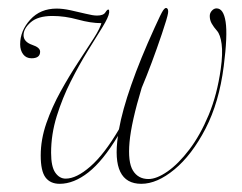

<svg xmlns="http://www.w3.org/2000/svg" viewBox="-20 -453 607 481"><path d="M397 -433Q402.5 -431 401 -420.2Q399.5 -409.5 385.5 -368Q360 -292.5 335 -233Q309 -147 304.5 -97Q300 -47 313 -25.8Q326 -4.5 352 -4.5Q372.5 -4.5 399.8 -23.5Q427 -42.5 454.2 -78.2Q481.5 -114 502.8 -165Q524 -216 533 -280Q538.5 -319 535.2 -342.8Q532 -366.5 523.5 -376Q515.5 -385 510.5 -393.8Q505.5 -402.5 505.5 -413Q505.5 -420.5 510.8 -426.2Q516 -432 522.5 -432Q540 -432 545.2 -398.5Q550.5 -365 540.5 -287Q529 -196.5 494.8 -130.5Q460.5 -64.5 417 -28.5Q373.5 7.5 334 7.5Q258 7.5 275.5 -112.5Q238 -50 201.5 -21.2Q165 7.5 129.5 7.5Q106 7.5 94 -8.5Q82 -24.5 82 -63.5Q82 -103.5 96.2 -144.5Q110.5 -185.5 132 -224.2Q153.5 -263 175.8 -297Q198 -331 214.8 -357Q231.5 -383 235 -398.5L234 -395Q207.5 -395 175 -404Q142.5 -413 111.5 -413Q75 -413 57 -397.2Q39 -381.5 39 -365Q39 -348 61 -340.5Q80.5 -334 80.5 -323.5Q80.5 -307 59 -307Q45.5 -307 38 -317Q30.5 -327 30.5 -342Q30.5 -376 55.8 -403.8Q81 -431.5 122 -431.5Q137.5 -431.5 157.2 -427.2Q177 -423 195 -418.5Q213 -414 223 -414Q239 -414 244 -422Q249 -430 252 -429Q254 -428 253.5 -421.5Q252 -410 236.8 -385.2Q221.5 -360.5 200 -325.8Q178.5 -291 157.5 -249.5Q136.5 -208 122.2 -162.2Q108 -116.5 108 -70.5Q108 -35.5 118.5 -20.5Q129 -5.5 144.5 -5.5Q171.5 -5.5 206.2 -35.8Q241 -66 278 -129Q286.5 -176.5 308.8 -240.2Q331 -304 367.5 -384Q383.5 -419.5 388.5 -426.8Q393.5 -434 397 -433Z"/></svg>

Font: Fraunces 144pt S000 Thin
Style: Italic
Weight: 100
Italic angle: -16°
Version: Version 1.000; ttfautohint (v1.8.3)